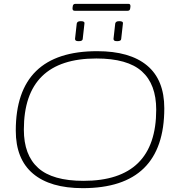

<svg xmlns="http://www.w3.org/2000/svg" viewBox="-20 -972 917 998"><path d="M410 6Q241 6 151.5 -69.5Q62 -145 62 -293Q62 -706 485 -706Q655 -706 744.5 -631.5Q834 -557 834 -409Q834 6 410 6ZM414 -32Q792 -32 792 -402Q792 -534 717.5 -601Q643 -668 481 -668Q104 -668 104 -298Q104 -166 178.5 -99Q253 -32 414 -32ZM589 -758Q578 -758 574 -761Q570 -764 570 -770L579 -850Q580 -855 584.5 -858.5Q589 -862 600 -862Q621 -862 619 -850L610 -770Q610 -758 589 -758ZM389 -758Q378 -758 374 -761Q370 -764 370 -770L379 -850Q380 -855 384.5 -858.5Q389 -862 400 -862Q421 -862 419 -850L410 -770Q410 -758 389 -758ZM368 -916Q356 -916 357 -930L358 -938Q359 -952 372 -952H648Q659 -952 658 -938L657 -930Q656 -916 644 -916Z"/></svg>

Font: Asap Expanded Expanded Thin
Style: Italic
Weight: 100
Width: 7
Italic angle: -6°
Designer: Pablo Cosgaya
Foundry: Omnibus-Type
Version: Version 3.001; ttfautohint (v1.8.4.7-5d5b)